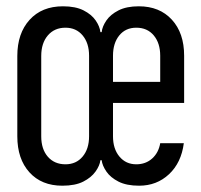

<svg xmlns="http://www.w3.org/2000/svg" viewBox="-20 -580 640 610"><path d="M178 10Q112 10 73.5 -32.5Q35 -75 35 -147V-402Q35 -474 74 -517Q113 -560 180 -560Q220 -560 245.5 -547Q271 -534 284 -515Q297 -496 299 -478H303Q305 -496 318 -515Q331 -534 356.5 -547Q382 -560 421 -560Q487 -560 526 -517.5Q565 -475 565 -403V-253H339V-147Q339 -107 359.5 -82.5Q380 -58 413 -58Q443 -58 463.5 -76.5Q484 -95 489 -125H564Q556 -63 517 -26.5Q478 10 422 10Q382 10 356.5 -3Q331 -16 318 -35Q305 -54 303 -71H299Q297 -54 283.5 -35Q270 -16 244.5 -3Q219 10 178 10ZM188 -58Q222 -58 242.5 -82.5Q263 -107 263 -147V-403Q263 -443 242.5 -467.5Q222 -492 188 -492Q153 -492 132 -467.5Q111 -443 111 -402V-147Q111 -106 132 -82Q153 -58 188 -58ZM339 -320H489V-403Q489 -443 468.5 -467.5Q448 -492 413 -492Q379 -492 359 -467.5Q339 -443 339 -403Z"/></svg>

Font: Tiny Light
Style: Regular
Weight: 300
Monospace: yes
Designer: Philipp Nurullin, Konstantin Bulenkov
Foundry: JetBrains
Version: Version 2.251; ttfautohint (v1.8.4.7-5d5b)